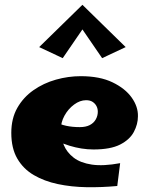

<svg xmlns="http://www.w3.org/2000/svg" viewBox="-20 -772 621 799"><path d="M468 2Q404 8 340.5 7Q277 6 220.5 -6Q164 -18 120.5 -43.5Q77 -69 52 -112Q27 -155 27 -219Q27 -279 52 -323Q77 -367 119 -396.5Q161 -426 212.5 -440.5Q264 -455 316 -455Q395 -455 448 -429.5Q501 -404 528 -366Q555 -328 554 -288Q554 -255 537 -223Q520 -191 480 -170.5Q440 -150 369 -150Q344 -150 319 -154Q294 -158 269.5 -165.5Q245 -173 222 -183.5Q199 -194 179 -207L208 -266Q230 -254 255.5 -248.5Q281 -243 312 -243Q337 -243 353.5 -251.5Q370 -260 378.5 -275Q387 -290 387 -307Q387 -320 381.5 -330.5Q376 -341 365.5 -348Q355 -355 338 -355Q313 -355 288.5 -337Q264 -319 248.5 -291Q233 -263 233 -232Q233 -199 245.5 -168.5Q258 -138 286.5 -116Q315 -94 362.5 -87Q410 -80 480 -93ZM241 -530 143 -576 323 -752 337 -670ZM405 -530 309 -670 323 -752 503 -576Z"/></svg>

Font: Marhey Light
Style: Bold
Weight: 700
Version: Version 1.000